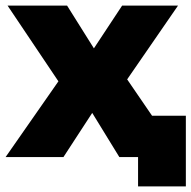

<svg xmlns="http://www.w3.org/2000/svg" viewBox="-23 -562 685 687"><path d="M186 -271 4 -542H217L313 -389L414 -542H614L432 -278L521 -148H642V105H471V0H404L307 -158L204 0H-3Z"/></svg>

Font: Chess Sans ExtraBold
Style: Regular
Weight: 800
Designer: Wolf Bōese
Foundry: Wolf Bōese
Version: Version 7.223